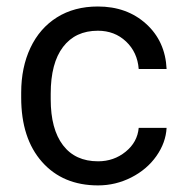

<svg xmlns="http://www.w3.org/2000/svg" viewBox="-20 -558 563 588"><path d="M280.3 -64Q328.6 -64 364.7 -93.3Q400.9 -122.6 404.8 -166.5H490.2Q487.8 -121.1 459 -80.1Q430.2 -39.1 382.1 -14.6Q334 9.8 280.3 9.8Q172.4 9.8 108.6 -62.3Q44.9 -134.3 44.9 -259.3V-274.4Q44.9 -351.6 73.2 -411.6Q101.6 -471.7 154.5 -504.9Q207.5 -538.1 279.8 -538.1Q368.7 -538.1 427.5 -484.9Q486.3 -431.6 490.2 -346.7H404.8Q400.9 -397.9 366 -430.9Q331.1 -463.9 279.8 -463.9Q210.9 -463.9 173.1 -414.3Q135.3 -364.7 135.3 -271V-253.9Q135.3 -162.6 172.9 -113.3Q210.4 -64 280.3 -64Z"/></svg>

Font: RobotoInd
Style: Regular
Weight: 400
Designer: Google
Version: Version 2.001101; 2014